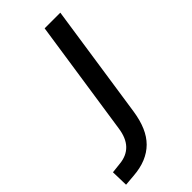

<svg xmlns="http://www.w3.org/2000/svg" viewBox="-334 -550 797 797"><g transform="rotate(-45 64.5 -152.0)"><path d="M-108 197 -110 122 -65 117Q-22 113 3.5 86.5Q29 60 36 9L112 -501H204L129 4Q122 50 107.5 83.5Q93 117 70 140Q47 163 14.5 176.5Q-18 190 -61 193Z"/></g></svg>

Font: Nunitoga
Style: Medium Italic
Weight: 500
Italic angle: -9°
Designer: Vernon Adams
Foundry: Vernon Adams
Version: Version 1.0